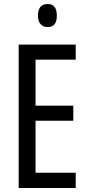

<svg xmlns="http://www.w3.org/2000/svg" viewBox="-20 -936 442 956"><path d="M357 0H73V-714H357V-639H157V-410H345V-335H157V-76H357ZM217 -916Q263 -916 263 -858Q263 -801 217 -801Q195 -801 182 -816Q169 -831 169 -858Q169 -916 217 -916Z"/></svg>

Font: Noto Sans Lao UI ExtCond
Style: Regular
Weight: 400
Width: 2
Designer: Monotype Design Team
Foundry: Monotype Imaging Inc.
Version: Version 2.000; ttfautohint (v1.8.4.7-5d5b)